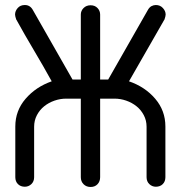

<svg xmlns="http://www.w3.org/2000/svg" viewBox="-20 -744 720 765"><path d="M244 -351Q220 -351 197 -343Q174 -335 156 -320.5Q138 -306 127 -285Q116 -264 116 -239V-38Q116 -21 105 -10.5Q94 0 79 0Q62 0 51.5 -10.5Q41 -21 41 -38V-240Q41 -303 82 -350.5Q123 -398 186 -420Q153 -480 115.5 -543Q78 -606 45 -666V-665Q40 -680 40 -686Q40 -700 50.5 -712Q61 -724 79 -724Q100 -724 111 -704L269 -427H302V-686Q302 -701 313 -712Q324 -723 341 -723Q358 -723 368.5 -712Q379 -701 379 -686V-427H411L569 -704Q575 -715 583.5 -719.5Q592 -724 601 -724Q618 -724 629 -712Q640 -700 640 -686Q640 -680 635 -665V-666L494 -420Q558 -398 598.5 -350.5Q639 -303 639 -240V-38Q639 -21 628.5 -10.5Q618 0 601 0Q586 0 575 -10.5Q564 -21 564 -38V-239Q564 -264 553 -285Q542 -306 524 -320.5Q506 -335 483 -343Q460 -351 436 -351H379V-38Q379 -21 368.5 -10Q358 1 341 1Q324 1 313 -10Q302 -21 302 -38V-351Z"/></svg>

Font: VDS Compensated
Style: Light
Weight: 300
Designer: artmaker
Foundry: artmaker
Version: Version 1.000 2012 initial release